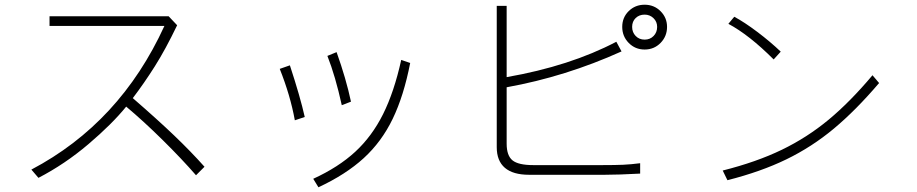

<svg xmlns="http://www.w3.org/2000/svg" viewBox="-20 -708 3888 814"><path d="M677 -598H190V-639H695L731 -601Q682 -499 636.5 -427Q591 -355 543 -292Q648 -201 719 -133Q790 -65 847 -1L811 35Q751 -34 669.5 -114.5Q588 -195 515 -256Q455 -182 355 -97Q255 -12 143 46L113 11Q489 -187 677 -598Z M1468 -277 1429 -262Q1402 -385 1368 -471L1407 -487Q1447 -375 1468 -277ZM1681 -454 1719 -441Q1692 -302 1645 -204.5Q1598 -107 1522 -37.5Q1446 32 1330 86L1308 50Q1415 1 1486 -64.5Q1557 -130 1604 -224Q1651 -318 1681 -454ZM1272 -212 1230 -198Q1211 -303 1166 -416L1209 -431Q1253 -297 1272 -212Z M2713 -688Q2753 -688 2780.5 -660.5Q2808 -633 2808 -594Q2808 -554 2780.5 -526Q2753 -498 2713 -498Q2673 -498 2645.5 -526Q2618 -554 2618 -594Q2618 -634 2645.5 -661Q2673 -688 2713 -688ZM2593 -531 2615 -490Q2378 -383 2128 -338V-99Q2128 -48 2153 -28Q2178 -8 2241 -8H2532Q2589 -8 2622 -9.5Q2655 -11 2694 -16V28Q2602 33 2544 33H2223Q2155 33 2120.5 3.5Q2086 -26 2086 -84V-683H2128V-381Q2397 -428 2593 -531ZM2713 -540Q2736 -540 2751 -555.5Q2766 -571 2766 -594Q2766 -616 2750.5 -631Q2735 -646 2713 -646Q2690 -646 2675 -631.5Q2660 -617 2660 -594Q2660 -571 2675 -555.5Q2690 -540 2713 -540Z M3290 -489 3260 -456Q3156 -560 3068 -607L3093 -637Q3136 -614 3191 -572.5Q3246 -531 3290 -489ZM3679 -389 3707 -356Q3608 -240 3515 -162.5Q3422 -85 3314 -32.5Q3206 20 3064 56L3044 15Q3187 -21 3294.5 -73Q3402 -125 3493 -200.5Q3584 -276 3679 -389Z"/></svg>

Font: Gmarket Sans TTF Light
Style: Regular
Weight: 300
Designer: Creative Director : Sungho Lee; Art Director : Kiwoong Choi; Project Manager : Sori Yang, Jongwook Yoon; Font Designer :
Foundry: Sandoll Inc.
Version: Version 1.000;hotconv 1.0.109;makeotfexe 2.5.65596